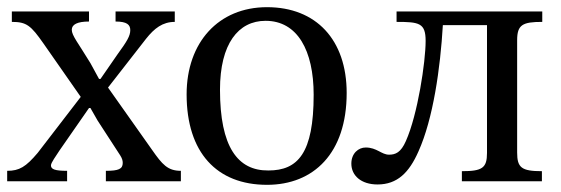

<svg xmlns="http://www.w3.org/2000/svg" viewBox="-22 -505 1563 535"><path d="M482 0V-29C445 -29 430 -47 402 -87L279 -261L385 -397C408 -426 431 -444 465 -444V-473H300V-445C332 -445 341 -436 341 -421C341 -405 332 -390 305 -353L258 -285H254L230 -329C196 -385 178 -406 178 -422C178 -437 194 -445 226 -445V-473H11V-444C52 -444 64 -434 99 -384L203 -235L83 -79C50 -40 32 -29 -2 -29V0H165V-29C132 -29 120 -33 120 -44C120 -52 134 -70 144 -86L226 -204H230L250 -169L313 -72C318 -64 320 -58 320 -51C320 -34 308 -29 273 -29V0Z M722 10C852 10 944 -78 944 -246C944 -394 859 -485 722 -485C587 -485 498 -387 498 -242C498 -80 582 10 722 10ZM726 -30C640 -29 591 -96 591 -255C591 -383 642 -447 718 -447C807 -447 852 -364 852 -241C852 -78 808 -30 726 -30Z M1030 9C1085 9 1118 -24 1144 -83C1185 -174 1205 -315 1212 -435H1335V-79C1335 -37 1322 -28 1265 -28V0H1488V-28C1431 -28 1419 -38 1419 -80V-393C1419 -436 1434 -444 1489 -444V-473H1083V-444C1146 -444 1164 -441 1164 -391C1164 -333 1142 -186 1109 -112C1095 -80 1080 -74 1062 -74C1041 -74 1028 -94 997 -94C977 -94 957 -78 957 -49C957 -16 984 9 1030 9Z"/></svg>

Font: STIX Two Text
Style: Regular
Weight: 400
Designer: Ross Mills, John Hudson & Paul Hanslow, Tiro Typeworks Ltd; with prior portions MicroPress Inc., and Coen Hoffman.
Foundry: Tiro Typeworks Ltd
Version: Version 2.13 b171